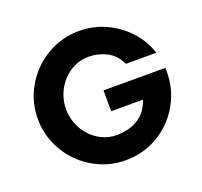

<svg xmlns="http://www.w3.org/2000/svg" viewBox="-122 -829 1027 977"><g transform="rotate(-20 392.0 -340.0)"><path d="M400 10Q328 10 264.5 -17.5Q201 -45 153 -93Q105 -141 77.5 -204.5Q50 -268 50 -340Q50 -412 77.5 -475.5Q105 -539 153 -587Q201 -635 264.5 -662.5Q328 -690 400 -690Q475 -690 542 -659.5Q609 -629 659 -575.5Q709 -522 732 -451H567Q542 -505 496 -527.5Q450 -550 400 -550Q360 -550 324 -533.5Q288 -517 260.5 -487.5Q233 -458 217.5 -419.5Q202 -381 202 -338Q202 -295 217.5 -256.5Q233 -218 260.5 -188.5Q288 -159 324 -142.5Q360 -126 400 -126Q433 -126 469.5 -135.5Q506 -145 537.5 -172Q569 -199 587 -250H414V-363H749V-340Q749 -268 722 -204.5Q695 -141 647 -92.5Q599 -44 536 -17Q473 10 400 10Z"/></g></svg>

Font: Teachers
Style: Regular
Weight: 400
Designer: Alfredo Marco Pradil, Chank Diesel
Version: Version 1.001